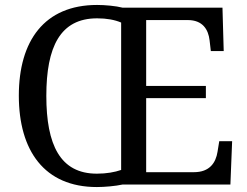

<svg xmlns="http://www.w3.org/2000/svg" viewBox="-20 -745 999 775"><path d="M371 10C402 10 447 6 474 0H910L917 -175H865L858 -132C851 -88 826 -50 763 -50H570V-349H811V-398H570V-664H738C798 -664 821 -626 826 -582L831 -539H883L878 -714H475C448 -721 404 -725 372 -725C159 -725 56 -580 56 -359C56 -137 159 10 371 10ZM371 -44C223 -44 167 -160 167 -358C167 -556 223 -671 372 -671C411 -671 443 -665 469 -654V-59C443 -50 410 -44 371 -44Z"/></svg>

Font: Noto Fangsong KSS Rotated
Style: Regular
Weight: 400
Designer: LIU Zhao, ZHANG Congyu, Kushim JIANG
Foundry: Guyu Beijing Co. Ltd.
Version: Version 1.000;November 16, 2022;FontCreator 11.5.0.2427 64-b